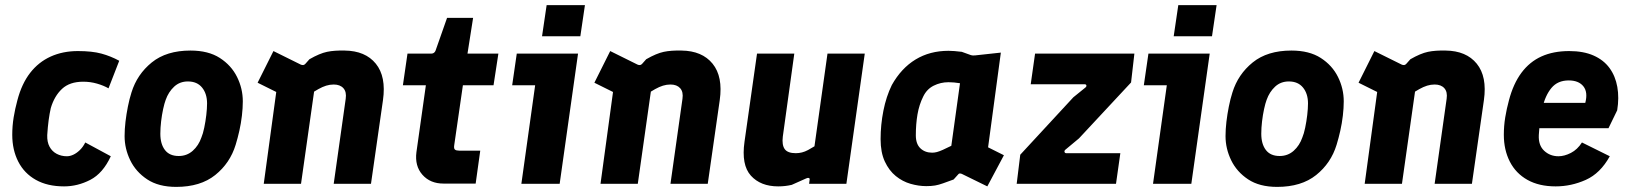

<svg xmlns="http://www.w3.org/2000/svg" viewBox="-20 -720 6384 752"><path d="M231 10Q166 10 120.5 -15.5Q75 -41 51.5 -87Q28 -133 28 -192Q28 -227 33.5 -260.5Q39 -294 48 -327Q65 -392 98 -434.5Q131 -477 178.5 -498.5Q226 -520 285 -520Q341 -520 377.5 -510Q414 -500 447 -482L405 -374Q386 -385 360 -392.5Q334 -400 306 -400Q253 -400 223 -372Q193 -344 179 -297Q174 -275 170.5 -249Q167 -223 165 -191Q164 -164 174 -145.5Q184 -127 202 -117.5Q220 -108 242 -108Q254 -108 267 -114Q280 -120 292.5 -132Q305 -144 314 -162L414 -108Q383 -41 333.5 -15.5Q284 10 231 10Z M670 12Q601 12 556.5 -17.5Q512 -47 490 -92.5Q468 -138 468 -187Q468 -214 471.5 -243.5Q475 -273 481 -303Q487 -333 495 -358Q517 -429 574.5 -475.5Q632 -522 726 -522Q796 -522 841 -493Q886 -464 908.5 -418.5Q931 -373 931 -323Q931 -297 927.5 -267Q924 -237 917.5 -208Q911 -179 903 -153Q881 -81 823 -34.5Q765 12 670 12ZM680 -109Q712 -109 735 -129.5Q758 -150 769 -182Q775 -196 780 -220Q785 -244 788 -269.5Q791 -295 791 -315Q791 -353 771.5 -377Q752 -401 716 -401Q684 -401 662 -380.5Q640 -360 629 -329Q624 -316 619 -293Q614 -270 611 -244.5Q608 -219 608 -196Q608 -156 626 -132.5Q644 -109 680 -109Z M1013 0 1074 -448 1136 -323 989 -396 1051 -520 1158 -467Q1169 -462 1176 -470L1192 -488Q1232 -511 1261 -517Q1290 -523 1330 -522Q1411 -521 1452 -470.5Q1493 -420 1480 -328L1433 0H1287L1334 -333Q1338 -360 1325 -374.5Q1312 -389 1287 -389Q1272 -389 1257.5 -384.5Q1243 -380 1227 -371Q1211 -362 1191 -349L1213 -381L1159 0Z M1717 -1Q1665 -1 1634.5 -35.5Q1604 -70 1611 -124L1648 -386H1558L1576 -510H1669Q1673 -510 1676.5 -511.5Q1680 -513 1682.5 -516Q1685 -519 1686 -522L1731 -650H1833L1811 -510H1932L1913 -386H1793L1759 -151Q1757 -138 1762 -134Q1767 -130 1778 -130H1861L1843 -1Z M2022 0 2076 -386H1986L2004 -510H2244L2172 0ZM2103 -578 2121 -700H2271L2253 -578Z M2332 0 2393 -448 2455 -323 2308 -396 2370 -520 2477 -467Q2488 -462 2495 -470L2511 -488Q2551 -511 2580 -517Q2609 -523 2649 -522Q2730 -521 2771 -470.5Q2812 -420 2799 -328L2752 0H2606L2653 -333Q2657 -360 2644 -374.5Q2631 -389 2606 -389Q2591 -389 2576.5 -384.5Q2562 -380 2546 -371Q2530 -362 2510 -349L2532 -381L2478 0Z M3028 10Q2959 10 2921 -32Q2883 -74 2896 -165L2945 -510H3091L3046 -185Q3042 -152 3053.5 -136Q3065 -120 3097 -120Q3109 -120 3121 -123Q3133 -126 3145 -132.5Q3157 -139 3170 -147L3221 -510H3367L3295 0H3149L3151 -16Q3152 -22 3147.5 -23Q3143 -24 3137 -21Q3123 -15 3109 -8.5Q3095 -2 3081 4Q3068 7 3055 8.5Q3042 10 3028 10Z M3608 9Q3578 9 3546.5 0Q3515 -9 3488.5 -30.5Q3462 -52 3445.5 -87.5Q3429 -123 3429 -175Q3429 -231 3440 -286.5Q3451 -342 3473 -387Q3510 -453 3566 -487Q3622 -521 3695 -521Q3706 -521 3718 -520Q3730 -519 3747 -517L3783 -504Q3789 -502 3799 -503L3900 -514L3850 -143L3912 -112L3847 10L3747 -39Q3737 -43 3733 -37L3715 -17Q3690 -8 3673.5 -2Q3657 4 3642.5 6.5Q3628 9 3608 9ZM3631 -122Q3640 -122 3649.5 -124.5Q3659 -127 3672.5 -133Q3686 -139 3706 -149L3740 -394Q3716 -398 3695 -398Q3664 -398 3637 -384.5Q3610 -371 3596 -342Q3580 -310 3573.5 -272Q3567 -234 3567 -190Q3567 -156 3585 -139Q3603 -122 3631 -122Z M3962 0 3976 -114 4184 -339 4231 -377Q4236 -381 4235 -385.5Q4234 -390 4228 -390H4017L4034 -510H4423L4410 -397L4206 -178L4152 -133Q4148 -129 4149.5 -124.5Q4151 -120 4156 -120H4368L4351 0Z M4496 0 4550 -386H4460L4478 -510H4718L4646 0ZM4577 -578 4595 -700H4745L4727 -578Z M4982 12Q4913 12 4868.5 -17.5Q4824 -47 4802 -92.5Q4780 -138 4780 -187Q4780 -214 4783.5 -243.5Q4787 -273 4793 -303Q4799 -333 4807 -358Q4829 -429 4886.5 -475.5Q4944 -522 5038 -522Q5108 -522 5153 -493Q5198 -464 5220.5 -418.5Q5243 -373 5243 -323Q5243 -297 5239.5 -267Q5236 -237 5229.5 -208Q5223 -179 5215 -153Q5193 -81 5135 -34.5Q5077 12 4982 12ZM4992 -109Q5024 -109 5047 -129.5Q5070 -150 5081 -182Q5087 -196 5092 -220Q5097 -244 5100 -269.5Q5103 -295 5103 -315Q5103 -353 5083.5 -377Q5064 -401 5028 -401Q4996 -401 4974 -380.5Q4952 -360 4941 -329Q4936 -316 4931 -293Q4926 -270 4923 -244.5Q4920 -219 4920 -196Q4920 -156 4938 -132.5Q4956 -109 4992 -109Z M5325 0 5386 -448 5448 -323 5301 -396 5363 -520 5470 -467Q5481 -462 5488 -470L5504 -488Q5544 -511 5573 -517Q5602 -523 5642 -522Q5723 -521 5764 -470.5Q5805 -420 5792 -328L5745 0H5599L5646 -333Q5650 -360 5637 -374.5Q5624 -389 5599 -389Q5584 -389 5569.5 -384.5Q5555 -380 5539 -371Q5523 -362 5503 -349L5525 -381L5471 0Z M6073 10Q6008 10 5962.5 -15.5Q5917 -41 5893.5 -87Q5870 -133 5870 -192Q5870 -227 5875.5 -260.5Q5881 -294 5890 -327Q5907 -392 5939 -435Q5971 -478 6017.5 -499Q6064 -520 6126 -520Q6182 -520 6221.5 -502.5Q6261 -485 6284 -453.5Q6307 -422 6314.5 -379.5Q6322 -337 6314 -288L6280 -218H5981L5993 -317H6189Q6200 -359 6181.5 -382Q6163 -405 6124 -405Q6081 -405 6056.5 -375.5Q6032 -346 6021 -297Q6016 -275 6012.5 -249Q6009 -223 6007 -191Q6005 -151 6028 -129.5Q6051 -108 6084 -108Q6107 -108 6132.5 -121Q6158 -134 6176 -162L6285 -108Q6248 -41 6191 -15.5Q6134 10 6073 10Z"/></svg>

Font: Finlandica
Style: Italic
Weight: 400
Italic angle: -8°
Designer: Niklas Ekholm, Juho Hiilivirta, Jaakko Suomalainen
Foundry: Helsinki Type Studio
Version: Version 1.064